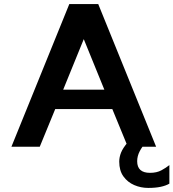

<svg xmlns="http://www.w3.org/2000/svg" viewBox="-20 -720 851 942"><path d="M36 0 320 -700H462L746 0H607L531 -185H251L175 0ZM290 -280H492L391 -528ZM707 202Q671 202 638.5 188Q606 174 585.5 145.5Q565 117 565 73Q565 51 574 28.5Q583 6 607 -22H697Q678 -2 665.5 22Q653 46 653 71Q653 128 716 128Q749 128 772 115.5Q795 103 811 90V181Q794 191 768.5 196.5Q743 202 707 202Z"/></svg>

Font: Panamera
Style: Bold
Weight: 700
Designer: Bastien Sozeau
Foundry: NBR — Bastien Sozeau
Version: Version 3.002; ttfautohint (v1.8.4.7-5d5b);gftools[0.9.33]